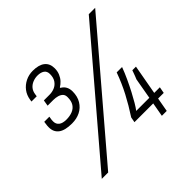

<svg xmlns="http://www.w3.org/2000/svg" viewBox="-170 -885 1085 1085"><g transform="rotate(-45 372.0 -343.0)"><path d="M64 12 670 -698H721L115 12ZM167 -328Q111 -328 84.5 -348Q58 -368 58 -405Q58 -411 58.5 -419.5Q59 -428 62 -446H103Q100 -431 99.5 -424Q99 -417 99 -412Q99 -390 114.5 -378Q130 -366 160 -366Q187 -366 208.5 -374.5Q230 -383 242 -401.5Q254 -420 254 -451Q254 -469 244.5 -478.5Q235 -488 219.5 -492.5Q204 -497 185 -497H140L146 -533H192Q213 -533 232 -541Q251 -549 263.5 -567Q276 -585 276 -614Q276 -637 260.5 -647.5Q245 -658 220 -658Q200 -658 181.5 -650.5Q163 -643 151 -628.5Q139 -614 136 -592L134 -578H92L94 -592Q99 -623 116.5 -646Q134 -669 161 -682.5Q188 -696 220 -696Q268 -696 293 -676Q318 -656 318 -618Q318 -595 310 -576Q302 -557 289.5 -543.5Q277 -530 262 -521V-517Q279 -508 288 -492Q297 -476 297 -454Q297 -414 279.5 -385.5Q262 -357 233 -342.5Q204 -328 167 -328ZM556 0 571 -84H421L427 -116Q465 -174 495.5 -232Q526 -290 549 -354H592Q579 -319 562.5 -283.5Q546 -248 529.5 -216.5Q513 -185 498.5 -160.5Q484 -136 473 -122H578L600 -247Q604 -257 607.5 -265.5Q611 -274 614 -283Q617 -292 620 -300H649L617 -122H662L655 -84H610L595 0Z"/></g></svg>

Font: Archivo SemiCondensed Thin
Style: Italic
Weight: 250
Width: 4
Italic angle: -10°
Designer: Hector Gatti
Foundry: Omnibus-Type
Version: Version 2.001